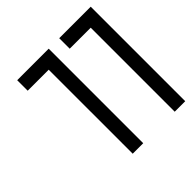

<svg xmlns="http://www.w3.org/2000/svg" viewBox="-154 -685 808 808"><g transform="rotate(-45 250.0 -281.0)"><path d="M187.5 -500Q187.5 -500 187.5 0H250V-562.5H62.5V-500ZM437.5 -500Q437.5 -500 437.5 0H500V-562.5H312.5V-500Z"/></g></svg>

Font: UnifontExMono
Style: Regular
Weight: 500
Version: Version 15.0.06